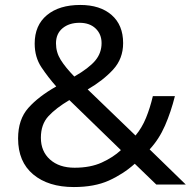

<svg xmlns="http://www.w3.org/2000/svg" viewBox="-20 -745 772 775"><path d="M304 -725Q384 -725 430.5 -684.5Q477 -644 477 -571Q477 -508 436.5 -464Q396 -420 334 -384L527 -198Q553 -229 569.5 -269.5Q586 -310 597 -357H686Q670 -293 646 -238Q622 -183 584 -142L730 0H611L524 -84Q477 -42 419 -16Q361 10 278 10Q175 10 114 -41Q53 -92 53 -186Q53 -263 94.5 -309.5Q136 -356 207 -396Q175 -432 147.5 -473Q120 -514 120 -569Q120 -643 169.5 -684Q219 -725 304 -725ZM301 -653Q259 -653 232.5 -631Q206 -609 206 -570Q206 -534 225 -503.5Q244 -473 280 -436Q339 -470 364.5 -500.5Q390 -531 390 -571Q390 -607 366 -630Q342 -653 301 -653ZM260 -341Q206 -309 175.5 -276Q145 -243 145 -189Q145 -134 182 -101Q219 -68 281 -68Q345 -68 391 -89Q437 -110 468 -139Z"/></svg>

Font: Noto Sans Lydian
Style: Regular
Weight: 400
Designer: Monotype Design Team
Foundry: Monotype Imaging Inc.
Version: Version 2.002; ttfautohint (v1.8.4.7-5d5b)